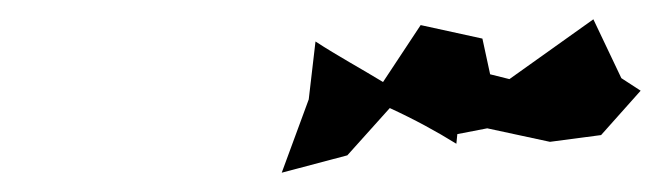

<svg xmlns="http://www.w3.org/2000/svg" viewBox="-20 -770 684 199"><path d="M603 -630 644 -676 624 -689 595 -750 508 -688 488 -693 480 -730 416 -744 377 -685C354 -699 330 -712 307 -727L300 -667L272 -591L340 -609L384 -658C410 -646 432 -634 453 -621L454 -631L485 -637L550 -623Z"/></svg>

Font: Asimov Aggro
Style: CondIt
Weight: 500
Designer: Google
Version: Version 2.000980; 2014